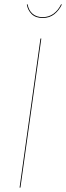

<svg xmlns="http://www.w3.org/2000/svg" viewBox="-20 -856 302 876"><path d="M174.8 -773.9Q142.6 -773.9 124.5 -791.7Q106.4 -809.6 102.5 -835.4L106 -836.4Q110.4 -809.6 128.2 -793.7Q146 -777.8 174.8 -777.8Q203.1 -777.8 224.6 -793.7Q246.1 -809.6 258.8 -836.4L262.2 -835.4Q250 -809.1 228 -791.5Q206.1 -773.9 174.8 -773.9ZM168.5 -680.2 73.2 0H69.3L164.6 -680.2Z"/></svg>

Font: Fira Sans Compressed Four
Style: Italic
Weight: 100
Width: 3
Italic angle: -8°
Designer: Carrois Corporate & Edenspiekermann AG
Foundry: Carrois Corporate GbR & Edenspiekermann AG
Version: Version 4.203;PS 004.203;hotconv 1.0.88;makeotf.lib2.5.64775